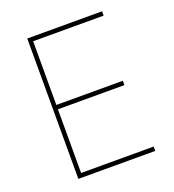

<svg xmlns="http://www.w3.org/2000/svg" viewBox="-133 -832 849 935"><g transform="rotate(-20 292.0 -364.0)"><path d="M113.3 0V-727.5H501V-705.1H135.7V-375H480.5V-352.5H135.7V-22.5H511.7V0Z"/></g></svg>

Font: Inter Thin
Style: Regular
Weight: 250
Designer: Rasmus Andersson
Foundry: rsms
Version: Version 4.001;git-66647c0bb